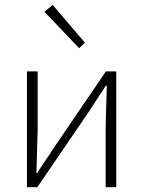

<svg xmlns="http://www.w3.org/2000/svg" viewBox="-20 -776 594 796"><path d="M308.1 -576.2 164.1 -727.1 198.2 -755.9 332 -599.1ZM91.8 0V-480H136.2V-240.2Q136.2 -219.2 130.9 -59.1H134.8Q143.6 -74.2 168.9 -111.3Q194.3 -148.4 203.1 -163.1L418.9 -480H461.9V0H418V-240.2Q418 -264.2 422.9 -420.9H418.9Q409.2 -406.2 384.8 -369.1Q360.4 -332 351.1 -316.9L134.8 0Z"/></svg>

Font: SourceSansPro-Light
Style: Regular
Weight: 300
Designer: Paul D. Hunt
Foundry: Adobe Systems Incorporated
Version: Version 2.020;PS 2.0;hotconv 1.0.86;makeotf.lib2.5.63406